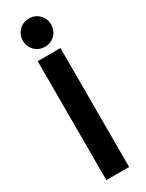

<svg xmlns="http://www.w3.org/2000/svg" viewBox="-243 -972 766 1006"><g transform="rotate(-30 140.0 -468.5)"><path d="M70.8 0V-719.7H208.5V0ZM142.6 -765.6Q106.4 -765.6 81.8 -790.3Q57.1 -814.9 57.1 -851.1Q57.1 -887.2 81.8 -911.9Q106.4 -936.5 142.6 -936.5Q178.7 -936.5 203.4 -911.9Q228 -887.2 228 -851.1Q228 -814.9 203.4 -790.3Q178.7 -765.6 142.6 -765.6Z"/></g></svg>

Font: Reddit Sans Condensed
Style: Bold
Weight: 700
Designer: Stephen Hutchings
Foundry: Reddit
Version: Version 1.014